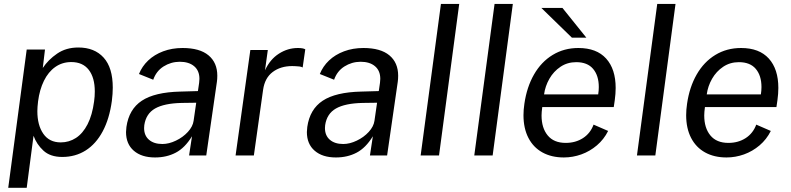

<svg xmlns="http://www.w3.org/2000/svg" viewBox="-20 -774 3941 956"><path d="M113 -527.5H204L193 -435.5Q220 -476.5 264.5 -507Q309 -537.5 370 -537.5Q450.5 -537.5 496 -487.2Q541.5 -437 541.5 -337.5Q541.5 -307.5 537 -272Q525 -183 491.5 -120.2Q458 -57.5 406.8 -25Q355.5 7.5 290 7.5Q230.5 7.5 196.5 -23.8Q162.5 -55 147 -98L113 161H21ZM166 -220.5Q166 -150.5 195.8 -107.8Q225.5 -65 282.5 -65Q324 -65 358.2 -87.2Q392.5 -109.5 416 -155.2Q439.5 -201 448.5 -269Q452 -293.5 452 -318.5Q452 -387.5 422 -426.2Q392 -465 335 -465Q290 -465 255.2 -440.5Q220.5 -416 198.8 -371.8Q177 -327.5 169.5 -269Q166 -240 166 -220.5Z M878 -318 965.5 -320.5 971.5 -361.5Q973 -372 973 -381.5Q973 -422 946.8 -444.2Q920.5 -466.5 874.5 -466.5Q830.5 -466 794.2 -443Q758 -420 743 -377L672 -405.5Q687 -443.5 717.8 -472.8Q748.5 -502 792.5 -518.5Q836.5 -535 889 -535Q974.5 -535 1018.2 -498.5Q1062 -462 1062 -397Q1062 -380.5 1060 -366.5L1007 0H921.5L936 -95.5Q900.5 -37.5 855 -13.8Q809.5 10 752 10Q685 10 646.2 -23.5Q607.5 -57 607.5 -116.5Q607.5 -124 609.5 -142Q622 -230 686.2 -272.5Q750.5 -315 878 -318ZM697.5 -136.5Q697.5 -99 722 -78Q746.5 -57 788.5 -57Q821 -57 856 -73.8Q891 -90.5 915.5 -117.2Q940 -144 944 -172.5L957 -262.5L884.5 -261.5Q797.5 -259.5 752.2 -233.8Q707 -208 698.5 -151Q697.5 -141 697.5 -136.5Z M1226.5 -525H1313.5L1299.5 -424Q1324.5 -478.5 1368.8 -506.8Q1413 -535 1463 -535Q1489 -535 1500 -528.5L1487 -438Q1481.5 -441.5 1471 -443Q1460.5 -444.5 1451 -444.5Q1445.5 -445 1435 -445Q1377 -445 1337.8 -415.5Q1298.5 -386 1290 -327L1244 0H1153Z M1778.5 -318 1866 -320.5 1872 -361.5Q1873.5 -372 1873.5 -381.5Q1873.5 -422 1847.2 -444.2Q1821 -466.5 1775 -466.5Q1731 -466 1694.8 -443Q1658.5 -420 1643.5 -377L1572.5 -405.5Q1587.5 -443.5 1618.2 -472.8Q1649 -502 1693 -518.5Q1737 -535 1789.5 -535Q1875 -535 1918.8 -498.5Q1962.5 -462 1962.5 -397Q1962.5 -380.5 1960.5 -366.5L1907.5 0H1822L1836.5 -95.5Q1801 -37.5 1755.5 -13.8Q1710 10 1652.5 10Q1585.5 10 1546.8 -23.5Q1508 -57 1508 -116.5Q1508 -124 1510 -142Q1522.5 -230 1586.8 -272.5Q1651 -315 1778.5 -318ZM1598 -136.5Q1598 -99 1622.5 -78Q1647 -57 1689 -57Q1721.5 -57 1756.5 -73.8Q1791.5 -90.5 1816 -117.2Q1840.5 -144 1844.5 -172.5L1857.5 -262.5L1785 -261.5Q1698 -259.5 1652.8 -233.8Q1607.5 -208 1599 -151Q1598 -141 1598 -136.5Z M2175.5 -754.5H2266.5L2166 0H2074.5Z M2442.5 -754.5H2533.5L2433 0H2341.5Z M2860 -535Q2950.5 -535 2998 -482.5Q3045.5 -430 3045.5 -336Q3045.5 -307.5 3041 -275L3036 -241H2680Q2676.5 -215.5 2676.5 -199Q2676.5 -137 2707 -99.8Q2737.5 -62.5 2797 -62.5Q2845.5 -62.5 2882.5 -86.2Q2919.5 -110 2935.5 -153.5L3008 -122Q2987 -80 2952 -50.2Q2917 -20.5 2874.5 -5.2Q2832 10 2787.5 10Q2726 10 2680.8 -15Q2635.5 -40 2611 -87.5Q2586.5 -135 2586.5 -200.5Q2586.5 -227.5 2591 -257.5Q2603 -340.5 2639 -403.2Q2675 -466 2731.8 -500.5Q2788.5 -535 2860 -535ZM2958.5 -304Q2961.5 -323 2961.5 -340.5Q2961.5 -397.5 2933.2 -431Q2905 -464.5 2849 -464.5Q2805 -464.5 2770.8 -441.5Q2736.5 -418.5 2715.5 -381.8Q2694.5 -345 2689 -304ZM2899.5 -586.5H2827.5L2675.5 -734.5H2780.5Z M3252.5 -754.5H3343.5L3243 0H3151.5Z M3670 -535Q3760.5 -535 3808 -482.5Q3855.5 -430 3855.5 -336Q3855.5 -307.5 3851 -275L3846 -241H3490Q3486.5 -215.5 3486.5 -199Q3486.5 -137 3517 -99.8Q3547.5 -62.5 3607 -62.5Q3655.5 -62.5 3692.5 -86.2Q3729.5 -110 3745.5 -153.5L3818 -122Q3797 -80 3762 -50.2Q3727 -20.5 3684.5 -5.2Q3642 10 3597.5 10Q3536 10 3490.8 -15Q3445.5 -40 3421 -87.5Q3396.5 -135 3396.5 -200.5Q3396.5 -227.5 3401 -257.5Q3413 -340.5 3449 -403.2Q3485 -466 3541.8 -500.5Q3598.5 -535 3670 -535ZM3768.5 -304Q3771.5 -323 3771.5 -340.5Q3771.5 -397.5 3743.2 -431Q3715 -464.5 3659 -464.5Q3615 -464.5 3580.8 -441.5Q3546.5 -418.5 3525.5 -381.8Q3504.5 -345 3499 -304Z"/></svg>

Font: 1883 Sans
Style: Italic
Weight: 400
Italic angle: -8°
Designer: 1883 Sans project is a fork of Public Sans.
Version: Version 1.009